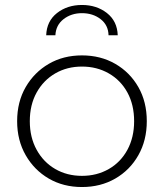

<svg xmlns="http://www.w3.org/2000/svg" viewBox="-20 -749 660 773"><path d="M310 4Q235 4 176.5 -30Q118 -64 83.5 -124Q49 -184 49 -261Q49 -339 83.5 -398.5Q118 -458 176.5 -492Q235 -526 310 -526Q385 -526 444 -492Q503 -458 537 -398.5Q571 -339 571 -261Q571 -184 537 -124Q503 -64 444 -30Q385 4 310 4ZM310 -41Q370 -41 418 -68.5Q466 -96 493 -146Q520 -196 520 -261Q520 -327 493 -376.5Q466 -426 418 -453.5Q370 -481 310 -481Q250 -481 202.5 -453.5Q155 -426 127.5 -376.5Q100 -327 100 -261Q100 -196 127.5 -146Q155 -96 202.5 -68.5Q250 -41 310 -41ZM166 -607Q168 -664 209.5 -696.5Q251 -729 310 -729Q369 -729 410.5 -696.5Q452 -664 454 -607H417Q416 -648 385 -672Q354 -696 310 -696Q267 -696 236 -672Q205 -648 203 -607Z"/></svg>

Font: MOST Montserrat Light
Style: Regular
Weight: 300
Designer: Julieta Ulanovsky
Foundry: Julieta Ulanovsky
Version: Version 8.000;March 11, 2024;FontCreator 15.0.0.2926 64-bit